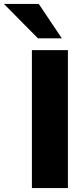

<svg xmlns="http://www.w3.org/2000/svg" viewBox="-99 -961 431 981"><path d="M64 0V-705H248V0ZM95 -765 -79 -941H99L217 -765Z"/></svg>

Font: Nunito Sans 12pt ExtraLight Black
Style: Regular
Weight: 900
Version: Version 3.101;gftools[0.9.27]